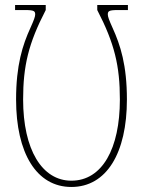

<svg xmlns="http://www.w3.org/2000/svg" viewBox="-20 -734 570 764"><path d="M264 10C404 10 485 -125 485 -338C485 -475 459 -555 428 -623C414 -654 409 -668 409 -676C409 -689 412 -694 448 -694H489V-714H367V-694C436 -561 457 -471 457 -338C457 -143 387 -15 264 -15C147 -15 72 -139 72 -338C72 -471 93 -561 162 -694V-714H40V-694H81C117 -694 120 -689 120 -676C120 -668 115 -654 101 -623C70 -555 44 -475 44 -338C44 -125 125 10 264 10Z"/></svg>

Font: Noto Serif ExtraCondensed Thin
Style: Regular
Weight: 100
Width: 2
Designer: Monotype Design Team
Foundry: Monotype Imaging Inc.
Version: Version 2.013